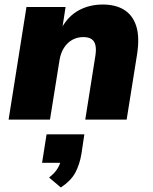

<svg xmlns="http://www.w3.org/2000/svg" viewBox="-20 -529 675 849"><path d="M18 0 97 -498H270L256 -408H254Q283 -459 329.5 -484Q376 -509 435 -509Q491 -509 529 -485.5Q567 -462 582.5 -413.5Q598 -365 586 -288L540 0H357L402 -284Q406 -311 402 -329Q398 -347 385 -356Q372 -365 348 -365Q321 -365 299 -352.5Q277 -340 262.5 -317Q248 -294 243 -262L201 0ZM249 300 197 256Q223 236 235.5 214.5Q248 193 251 171L283 191H166L186 65H353L340 152Q332 199 313 234.5Q294 270 249 300Z"/></svg>

Font: Nunito Sans 10pt Black
Style: Italic
Weight: 900
Italic angle: -9°
Designer: Vernon Adams
Foundry: Vernon Adams
Version: Version 3.101;gftools[0.9.27]